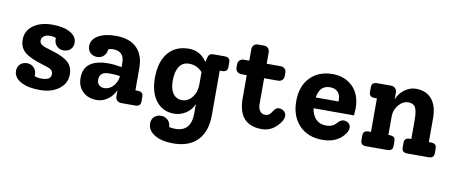

<svg xmlns="http://www.w3.org/2000/svg" viewBox="-73 -948 3550 1500"><g transform="rotate(10 1701.5 -198.0)"><path d="M287 -310Q384 -282 423 -246Q462 -210 462 -149Q462 -79 403 -34.5Q344 10 251 10Q156 10 99.5 -21.5Q43 -53 43 -105Q43 -138 64 -158.5Q85 -179 119 -179Q151 -179 172.5 -157Q194 -135 194 -103Q194 -95 193 -91Q213 -80 248 -80Q324 -80 324 -127Q324 -150 309 -162Q294 -174 248 -187Q138 -219 95 -255.5Q52 -292 52 -355Q52 -425 110 -467.5Q168 -510 262 -510Q350 -510 403 -480Q456 -450 456 -400Q456 -367 435 -347Q414 -327 380 -327Q348 -327 326.5 -348.5Q305 -370 305 -402Q305 -408 306 -411Q289 -421 259 -421Q228 -421 209.5 -407.5Q191 -394 191 -371Q191 -351 210.5 -338.5Q230 -326 287 -310Z M1007 -117Q1050 -117 1050 -78V-39Q1050 0 1007 0H896Q876 0 863 -13Q850 -26 850 -46V-94Q830 -48 789.5 -19Q749 10 703 10Q634 10 591.5 -31Q549 -72 549 -139Q549 -288 746 -288Q792 -288 850 -277V-314Q850 -357 827.5 -380Q805 -403 763 -403Q736 -403 723 -394Q721 -363 700 -342.5Q679 -322 648 -322Q614 -322 593 -342.5Q572 -363 572 -396Q572 -448 625 -479Q678 -510 763 -510Q874 -510 931 -453.5Q988 -397 988 -295V-117ZM745 -92Q785 -92 815.5 -125.5Q846 -159 850 -206Q817 -212 767 -212Q725 -212 706 -196.5Q687 -181 687 -147Q687 -122 703 -107Q719 -92 745 -92Z M1628 -500Q1672 -500 1672 -461V-422Q1672 -383 1628 -383H1610V-32Q1610 100 1542.5 170Q1475 240 1349 240Q1257 240 1201.5 206Q1146 172 1146 117Q1146 84 1167 64Q1188 44 1222 44Q1254 44 1275.5 65.5Q1297 87 1297 119Q1316 125 1347 125Q1472 125 1472 -20V-94Q1454 -48 1411 -19Q1368 10 1316 10Q1226 10 1173.5 -57.5Q1121 -125 1121 -240Q1121 -368 1180 -439Q1239 -510 1345 -510Q1435 -510 1488 -430L1497 -468Q1505 -500 1537 -500ZM1359 -105Q1406 -105 1439 -146.5Q1472 -188 1472 -248V-347Q1429 -395 1366 -395Q1316 -395 1289 -355.5Q1262 -316 1262 -242Q1262 -177 1287.5 -141Q1313 -105 1359 -105Z M2175 -124Q2175 -100 2160 -77Q2101 10 2012 10Q1824 10 1824 -201V-385H1781Q1761 -385 1748 -397.5Q1735 -410 1735 -430V-455Q1735 -475 1748 -487.5Q1761 -500 1781 -500H1824V-590Q1824 -610 1836.5 -623Q1849 -636 1869 -636H1917Q1937 -636 1949.5 -623Q1962 -610 1962 -590V-500H2072Q2092 -500 2105 -487.5Q2118 -475 2118 -455V-430Q2118 -410 2105 -397.5Q2092 -385 2072 -385H1962V-183Q1962 -146 1977 -125.5Q1992 -105 2018 -105Q2039 -105 2051.5 -115Q2064 -125 2078 -149Q2095 -174 2118 -174Q2141 -174 2158 -159.5Q2175 -145 2175 -124Z M2707 -275Q2707 -260 2704 -221H2383Q2391 -167 2421 -136Q2451 -105 2500 -105Q2532 -105 2551.5 -114.5Q2571 -124 2590 -146Q2610 -168 2633 -168Q2655 -168 2671 -155Q2687 -142 2687 -120Q2687 -96 2670 -72Q2611 10 2494 10Q2376 10 2308 -62Q2240 -134 2240 -253Q2240 -372 2307 -441Q2374 -510 2485 -510Q2581 -510 2644 -449Q2707 -388 2707 -275ZM2482 -405Q2400 -405 2385 -307H2566V-318Q2566 -361 2543.5 -383Q2521 -405 2482 -405Z M3334 -117Q3377 -117 3377 -78V-39Q3377 0 3334 0H3166Q3122 0 3122 -39V-78Q3122 -117 3166 -117H3177V-266Q3177 -338 3161.5 -366.5Q3146 -395 3106 -395Q3062 -395 3028.5 -355.5Q2995 -316 2995 -264V-117H3007Q3050 -117 3050 -78V-39Q3050 0 3007 0H2838Q2795 0 2795 -39V-78Q2795 -117 2838 -117H2857V-383H2838Q2795 -383 2795 -422V-461Q2795 -500 2838 -500H2949Q2969 -500 2982 -487Q2995 -474 2995 -454V-400Q3014 -448 3056.5 -479Q3099 -510 3145 -510Q3227 -510 3271.5 -457Q3316 -404 3316 -305V-117Z"/></g></svg>

Font: Solway
Style: Bold
Weight: 700
Designer: Mariya V. Pigoulevskaya
Foundry: The Northern Block Ltd.
Version: Version 1.000;hotconv 1.0.109;makeotfexe 2.5.65596